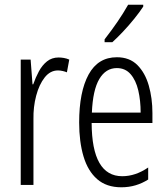

<svg xmlns="http://www.w3.org/2000/svg" viewBox="-20 -785 710 815"><path d="M229 -541Q239 -541 251 -539Q263 -537 274 -532L264 -478Q257 -481 246.5 -483.5Q236 -486 226 -486Q193 -486 169.5 -456Q146 -426 133.5 -378.5Q121 -331 122 -279V0H68V-532H110L118 -427H121Q131 -456 145 -482Q159 -508 179.5 -524.5Q200 -541 229 -541Z M476 -542Q530 -542 563 -509Q596 -476 611.5 -422Q627 -368 627 -305V-263H369Q370 -37 499 -37Q555 -37 609 -74V-23Q584 -7 555.5 1.5Q527 10 495 10Q432 10 392.5 -24.5Q353 -59 334.5 -121Q316 -183 316 -265Q316 -395 356 -468.5Q396 -542 476 -542ZM476 -496Q429 -496 401.5 -449.5Q374 -403 370 -307H577Q577 -358 567 -401Q557 -444 534.5 -470Q512 -496 476 -496ZM588 -757Q573 -734 550 -705.5Q527 -677 502 -650.5Q477 -624 457 -606H424V-618Q455 -658 479 -693Q503 -728 524 -765H588Z"/></svg>

Font: Noto Sans Tamil ExtraCondensed Light
Style: Regular
Weight: 300
Width: 2
Designer: Jelle Bosma - Monotype Design Team
Foundry: Monotype Imaging Inc.
Version: Version 2.004; ttfautohint (v1.8.4.7-5d5b)